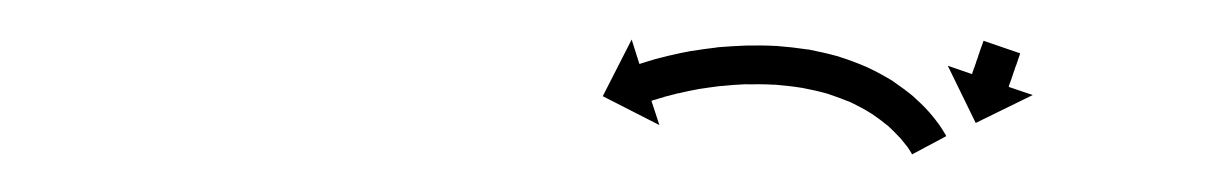

<svg xmlns="http://www.w3.org/2000/svg" viewBox="-20 -573 631 99"><path d="M506 -545.3C506 -545.4 506 -545.4 506 -545.5L487.1 -552C487.1 -551.9 487.1 -551.9 487.1 -551.8C487 -551.6 486.9 -551.4 486.9 -551.3C486.8 -551 486.7 -550.7 486.6 -550.4C486.5 -550 486.3 -549.7 486.2 -549.3C486 -548.9 485.9 -548.4 485.7 -548C485.6 -547.5 485.4 -547 485.2 -546.6C485.1 -546 484.9 -545.5 484.7 -545C484.5 -544.5 484.3 -543.9 484.2 -543.4C484 -542.9 483.8 -542.3 483.6 -541.8C483.4 -541.3 483.2 -540.7 483.1 -540.2C482.9 -539.7 482.7 -539.3 482.6 -538.8C482.4 -538.3 482.3 -537.9 482.1 -537.5C482 -537.1 481.9 -536.7 481.7 -536.4C481.6 -536.1 481.5 -535.8 481.4 -535.5C481.4 -535.3 481.3 -535.1 481.3 -535C481.2 -534.9 481.2 -534.8 481.2 -534.8L468.7 -539.1L483.1 -509.6L512.5 -524L500.1 -528.2C500.1 -528.3 500.1 -528.4 500.2 -528.4C500.2 -528.6 500.3 -528.8 500.3 -529C500.4 -529.3 500.5 -529.6 500.6 -529.8C500.8 -530.2 500.9 -530.6 501 -530.9C501.2 -531.4 501.3 -531.8 501.5 -532.2C501.6 -532.7 501.8 -533.2 502 -533.7C502.2 -534.2 502.3 -534.7 502.5 -535.3C502.7 -535.8 502.9 -536.3 503.1 -536.9C503.2 -537.4 503.4 -537.9 503.6 -538.5C503.8 -539 504 -539.5 504.2 -540C504.3 -540.5 504.5 -541 504.7 -541.5C504.8 -541.9 505 -542.4 505.1 -542.8C505.2 -543.2 505.4 -543.5 505.5 -543.9C505.6 -544.2 505.7 -544.5 505.8 -544.7C505.8 -544.9 505.9 -545.1 506 -545.3ZM449.8 -494.3C450 -494 450.1 -493.7 450.3 -493.4L467.9 -502.8C467.7 -503.2 467.5 -503.5 467.4 -503.9C467.4 -503.9 467.3 -503.9 467.3 -504C467.2 -504.1 467.2 -504.1 467.2 -504.1C466.3 -505.6 465.4 -507.1 464.4 -508.5C464.4 -508.5 464.4 -508.6 464.3 -508.6C464.3 -508.7 464.2 -508.8 464.2 -508.8C462.6 -511 460.9 -513.1 459.1 -515.2C459.1 -515.2 459 -515.3 458.9 -515.4C458.9 -515.5 458.8 -515.5 458.8 -515.5C456.4 -518.2 453.8 -520.7 451.1 -523.1C451.1 -523.1 451 -523.1 451 -523.2C450.9 -523.3 450.8 -523.4 450.8 -523.4C447.5 -526.1 444.1 -528.6 440.6 -531C440.6 -531 440.5 -531.1 440.4 -531.2C440.3 -531.2 440.2 -531.3 440.2 -531.3C436.1 -533.8 431.9 -536.1 427.6 -538.1C427.6 -538.1 427.5 -538.2 427.4 -538.2C427.3 -538.3 427.2 -538.3 427.2 -538.3C422.4 -540.4 417.6 -542.2 412.8 -543.7C412.8 -543.7 412.6 -543.8 412.5 -543.8C412.4 -543.8 412.3 -543.9 412.3 -543.9C407.2 -545.3 402 -546.5 396.8 -547.5C396.8 -547.5 396.7 -547.5 396.6 -547.5C396.5 -547.5 396.4 -547.5 396.4 -547.5C391.1 -548.3 385.8 -548.9 380.5 -549.3C380.5 -549.3 380.4 -549.3 380.3 -549.3C380.2 -549.3 380.1 -549.3 380.1 -549.3C374.9 -549.6 369.7 -549.6 364.5 -549.5C364.5 -549.5 364.5 -549.5 364.4 -549.5C364.3 -549.5 364.3 -549.5 364.3 -549.5C359.4 -549.3 354.5 -549 349.7 -548.6C349.7 -548.6 349.6 -548.6 349.6 -548.5C349.5 -548.5 349.4 -548.5 349.4 -548.5C345.1 -548 340.8 -547.4 336.5 -546.7C336.5 -546.7 336.4 -546.7 336.4 -546.7C336.3 -546.7 336.3 -546.7 336.3 -546.7C332.6 -546 329 -545.3 325.4 -544.4C325.4 -544.4 325.4 -544.4 325.3 -544.4C325.3 -544.4 325.3 -544.4 325.3 -544.4C322.5 -543.7 319.7 -543 317 -542.3C317 -542.3 317 -542.2 316.9 -542.2C316.9 -542.2 316.9 -542.2 316.9 -542.2C315.1 -541.7 313.4 -541.2 311.6 -540.6C311.6 -540.6 311.6 -540.6 311.6 -540.6C311.6 -540.6 311.6 -540.6 311.6 -540.6C310.9 -540.4 310.3 -540.2 309.7 -540L305.7 -552.6L290.8 -523.4L320 -508.5L315.9 -521C316.5 -521.2 317.1 -521.4 317.6 -521.6C317.6 -521.6 317.6 -521.6 317.6 -521.6C317.6 -521.6 317.6 -521.5 317.6 -521.5C319.2 -522.1 320.8 -522.5 322.5 -523C322.5 -523 322.4 -523 322.4 -523C322.4 -523 322.3 -523 322.3 -523C324.9 -523.7 327.5 -524.4 330 -525C330 -525 330 -525 329.9 -525C329.9 -525 329.9 -524.9 329.9 -524.9C333.2 -525.7 336.6 -526.4 339.9 -527C339.9 -527 339.9 -527 339.8 -527C339.8 -527 339.7 -527 339.7 -527C343.7 -527.6 347.8 -528.2 351.8 -528.7C351.8 -528.7 351.7 -528.7 351.7 -528.7C351.6 -528.7 351.5 -528.6 351.5 -528.6C356.1 -529.1 360.6 -529.4 365.1 -529.6C365.1 -529.6 365 -529.6 365 -529.6C364.9 -529.5 364.8 -529.5 364.8 -529.5C369.6 -529.6 374.5 -529.6 379.3 -529.3C379.3 -529.3 379.2 -529.3 379.1 -529.4C379 -529.4 378.9 -529.4 378.9 -529.4C383.8 -529 388.6 -528.5 393.5 -527.7C393.5 -527.7 393.4 -527.8 393.3 -527.8C393.2 -527.8 393.1 -527.8 393.1 -527.8C397.8 -526.9 402.4 -525.9 407 -524.6C407 -524.6 406.9 -524.6 406.8 -524.7C406.7 -524.7 406.6 -524.7 406.6 -524.7C410.9 -523.3 415.1 -521.7 419.3 -520C419.3 -520 419.2 -520 419.1 -520.1C418.9 -520.1 418.8 -520.2 418.8 -520.2C422.5 -518.4 426.2 -516.4 429.7 -514.2C429.7 -514.2 429.6 -514.3 429.5 -514.4C429.4 -514.4 429.3 -514.5 429.3 -514.5C432.3 -512.4 435.2 -510.3 438 -508C438 -508 438 -508 437.9 -508.1C437.8 -508.2 437.7 -508.3 437.7 -508.3C439.9 -506.2 442.1 -504.1 444.1 -501.9C444.1 -501.9 444.1 -502 444 -502.1C443.9 -502.1 443.9 -502.2 443.9 -502.2C445.3 -500.5 446.7 -498.8 448.1 -497C448.1 -497 448 -497 448 -497.1C447.9 -497.2 447.9 -497.3 447.9 -497.3C448.6 -496.2 449.3 -495.1 450 -494C450 -494 449.9 -494.1 449.9 -494.1C449.9 -494.2 449.8 -494.3 449.8 -494.3Z"/></svg>

Font: FRB American Cursive Just Arrows Medium
Style: Italic
Weight: 500
Italic angle: -25°
Version: Version 2.0;Modular Font Editor K font №1